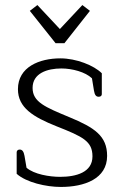

<svg xmlns="http://www.w3.org/2000/svg" viewBox="-20 -729 489 760"><path d="M200 -558H235L336 -686L306 -709L217 -614L128 -709L98 -686ZM221 11C314 11 404 -21 404 -112C404 -191 354 -224 255 -265C159 -305 109 -325 109 -381C109 -439 167 -458 223 -458C266 -458 318 -444 344 -419L352 -370C355 -353 360 -346 371 -346C379 -346 383 -351 383 -356V-439C352 -470 282 -498 219 -498C136 -498 51 -464 51 -376C51 -303 111 -266 204 -229C308 -188 346 -170 346 -110C346 -47 282 -29 218 -29C176 -29 115 -39 85 -65L77 -112C74 -128 69 -137 58 -137C50 -137 46 -132 46 -126V-41C84 -7 162 11 221 11Z"/></svg>

Font: Maitree Light
Style: Regular
Weight: 300
Designer: CadsonDemak Team
Foundry: CadsonDemak
Version: Version 1.000;PS 001.000;hotconv 1.0.88;makeotf.lib2.5.64775